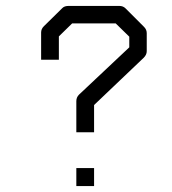

<svg xmlns="http://www.w3.org/2000/svg" viewBox="-20 -679 580 649"><path d="M179 -477H119V-569Q119 -581 128 -590L191 -652Q198 -659 212 -659H383Q396 -659 404 -651L467 -588Q476 -579 476 -567V-506Q476 -494 466 -484L298 -324V-232H238V-337Q238 -350 247 -359L417 -519V-555L371 -600H224L179 -556ZM238 -111H298V-50H238Z"/></svg>

Font: IBM 3270
Style: Regular
Weight: 400
Monospace: yes
Version: Version 2.3.1